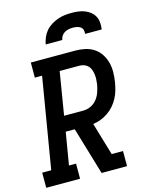

<svg xmlns="http://www.w3.org/2000/svg" viewBox="-145 -1042 882 1129"><g transform="rotate(-15 296.5 -477.5)"><path d="M-7 0V-92H48L140 -643H96V-735H368Q398 -735 427 -728.5Q456 -722 480 -706Q504 -690 519.5 -666Q535 -642 542.5 -614Q550 -586 549.5 -555Q549 -524 544 -494Q540 -471 533.5 -447.5Q527 -424 515 -401.5Q503 -379 486.5 -360Q470 -341 449 -326.5Q428 -312 404.5 -303Q381 -294 357 -291L416 -92H485V0H330L244 -289H189L156 -92H199V0ZM204 -382H321Q344 -382 366 -392Q388 -402 403.5 -421Q419 -440 427 -463Q435 -486 439 -508Q441 -523 442 -538.5Q443 -554 441 -569Q439 -584 434.5 -597.5Q430 -611 420.5 -621.5Q411 -632 397 -637.5Q383 -643 368 -643H247ZM208 -815Q212 -836 220.5 -856.5Q229 -877 243.5 -894Q258 -911 277.5 -923Q297 -935 318 -942.5Q339 -950 360 -952.5Q381 -955 402 -955Q423 -955 443 -952.5Q463 -950 481.5 -943Q500 -936 515.5 -923.5Q531 -911 540 -894Q549 -877 550.5 -856.5Q552 -836 549 -815H448Q450 -827 446.5 -839Q443 -851 433.5 -857.5Q424 -864 412 -866.5Q400 -869 388 -869Q375 -869 362 -866.5Q349 -864 337.5 -857.5Q326 -851 318.5 -839.5Q311 -828 309 -815Z"/></g></svg>

Font: Iosevka Slab SmBdExObl
Style: Regular
Weight: 600
Width: 7
Italic angle: -9°
Monospace: yes
Designer: Belleve Invis
Foundry: Belleve Invis
Version: Version 11.1.0; ttfautohint (v1.8.3)